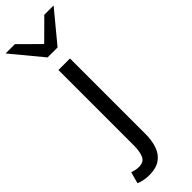

<svg xmlns="http://www.w3.org/2000/svg" viewBox="-362 -745 973 973"><g transform="rotate(-45 124.0 -259.0)"><path d="M31.7 216.8Q10.7 216.8 -8.1 212.8Q-27 208.8 -39.8 202.8L-23.2 141.4Q-13.6 144.4 -1.1 147.3Q11.5 150.2 22.6 150.2Q59.1 150.2 70.8 124.4Q82.5 98.6 82.5 54.5V-486H165.3V54.8Q165.3 104.5 151.8 140.8Q138.3 177.2 109.2 197Q80 216.8 31.7 216.8ZM88.8 -570 -47.6 -734.7H19.2L122.5 -632H126.5L229.8 -734.7H296.6L160.3 -570Z"/></g></svg>

Font: Source Sans 3 VF
Style: Regular
Weight: 200
Designer: Paul D. Hunt
Foundry: Adobe
Version: Version 3.046;hotconv 1.0.118;makeotfexe 2.5.65603